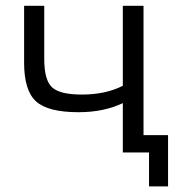

<svg xmlns="http://www.w3.org/2000/svg" viewBox="-20 -540 649 680"><path d="M415 -519.5H488.3V-61.5H575.2V120.1H507.8V0H488.3H458H415V-174.8Q347.7 -142.6 257.8 -142.6Q149.4 -142.6 107.4 -181.2Q65.4 -219.7 65.4 -317.4V-519.5H136.7V-331.1Q136.7 -255.9 164.6 -230.5Q192.4 -205.1 269.5 -205.1Q354.5 -205.1 415 -236.3Z"/></svg>

Font: Mgen+ 1c regular
Style: Regular
Weight: 400
Designer: [Source Han Sans]
Ryoko NISHIZUKA  (kana & ideographs); Paul D. Hunt (Latin, Greek & Cyrillic); Wenlong ZHANG  (bopomofo
Version: Version 1.059.20150602